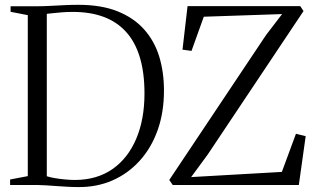

<svg xmlns="http://www.w3.org/2000/svg" viewBox="-20 -769 1323 798"><path d="M306.5 8.5Q284.5 8.5 260.5 7.2Q236.5 6 213 4.2Q189.5 2.5 170 1.2Q150.5 0 137.5 0H22V-23L95.5 -37V-706L24 -720V-743H136.5Q159 -743 187.5 -744.5Q216 -746 246.5 -747.5Q277 -749 305.5 -749Q401 -749 468.5 -722Q536 -695 579 -646.8Q622 -598.5 641.8 -533.8Q661.5 -469 661.5 -393Q661.5 -301.5 635 -227.5Q608.5 -153.5 560.2 -100.5Q512 -47.5 447.5 -19.2Q383 9 306.5 8.5ZM292 -21Q383.5 -21.5 447.8 -66.5Q512 -111.5 546.2 -192.2Q580.5 -273 580.5 -380.5Q580.5 -467 561.2 -530.8Q542 -594.5 504.2 -636.2Q466.5 -678 411 -698.8Q355.5 -719.5 282.5 -719.5Q260 -719.5 237.2 -717.8Q214.5 -716 197.2 -714Q180 -712 174.5 -711.5V-36.5Q188 -32 208.8 -28.5Q229.5 -25 251.8 -23Q274 -21 292 -21ZM698 0 683.5 -21 1085.5 -623 1152.5 -710.5 827 -699.5 776 -557.5 738.5 -562.5 759.5 -743.5H1228L1241.5 -723L843.5 -127L774.5 -33L1151.5 -54.5L1210 -213L1250.5 -203L1222 0Z"/></svg>

Font: Merriweather 120pt Light
Style: Regular
Weight: 300
Version: Version 2.100